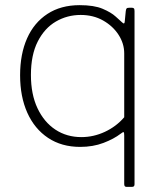

<svg xmlns="http://www.w3.org/2000/svg" viewBox="-20 -560 633 745"><path d="M491 -530Q497 -530 499.5 -527.5Q502 -525 502 -517V155Q502 165 493 165H470Q462 165 462 154V-34Q462 -45 460 -47Q458 -49 448 -41Q422 -21 381.5 -5.5Q341 10 291 10Q219 10 166.5 -25Q114 -60 86 -122.5Q58 -185 58 -268Q58 -350 85 -411Q112 -472 164 -506Q216 -540 289 -540Q345 -540 378 -526Q411 -512 428.5 -496Q446 -480 454 -473Q463 -464 464 -476L468 -517Q469 -525 471.5 -527.5Q474 -530 483 -530ZM462 -353Q462 -391 440 -425Q418 -459 380 -480.5Q342 -502 293 -502Q241 -502 197 -476.5Q153 -451 126.5 -399Q100 -347 100 -269Q100 -194 125.5 -140Q151 -86 195 -57Q239 -28 296 -28Q343 -28 387 -48.5Q431 -69 462 -105Z"/></svg>

Font: Libre Franklin Thin Thin
Style: Regular
Weight: 250
Version: Version 3.000